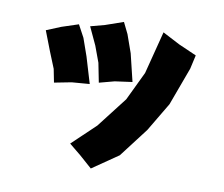

<svg xmlns="http://www.w3.org/2000/svg" viewBox="-70 -664 906 777"><g transform="rotate(10 383.0 -275.5)"><path d="M543.9 -565.4 499 -390.6 442.4 -272.5 345.7 -147.5 250 -56.6 298.8 -16.6 349.6 28.3 456.1 -44.9 547.9 -165 618.2 -283.2 675.8 -439.5 688.5 -496.1 615.2 -528.3ZM247.1 -538.1 281.2 -464.8 305.7 -398.4 321.3 -319.3 383.8 -335.9 455.1 -345.7 427.7 -459 401.4 -533.2 378.9 -579.1 305.7 -553.7ZM73.2 -491.2 104.5 -410.2 131.8 -342.8 142.6 -288.1 212.9 -301.8 286.1 -307.6 253.9 -415 228.5 -487.3 201.2 -538.1 132.8 -515.6Z"/></g></svg>

Font: MaokenAssortedSans-Lite
Style: Lite
Weight: 400
Version: Version 1.400